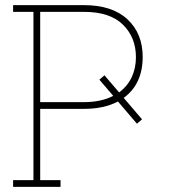

<svg xmlns="http://www.w3.org/2000/svg" viewBox="-20 -731 661 751"><path d="M31.2 0V-26.4H110.8V-684.6H31.2V-710.9H308.6Q418.9 -710.9 478.5 -655.5Q538.1 -600.1 538.1 -508.3Q538.1 -402.3 463.9 -348.1L535.6 -264.2L515.6 -247.1L441.4 -334Q386.7 -305.2 308.6 -305.2H137.2V-26.4H216.8V0ZM137.2 -331.5H308.6Q342.8 -331.5 371.6 -337.9Q400.4 -344.2 422.9 -356L368.7 -419.4L388.7 -436.5L445.8 -369.6Q478.5 -393.6 495.1 -429Q511.7 -464.4 511.7 -507.3Q511.7 -584.5 460.9 -634.5Q410.2 -684.6 308.6 -684.6H137.2Z"/></svg>

Font: Roboto Slab Thin
Style: Regular
Weight: 100
Designer: Google
Version: Version 2.000; ttfautohint (v1.8.1.43-b0c9)